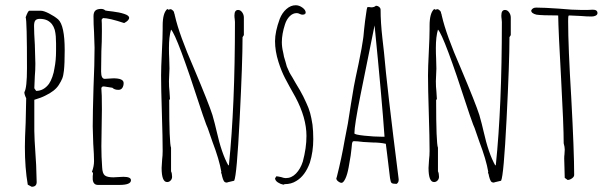

<svg xmlns="http://www.w3.org/2000/svg" viewBox="-20 -693 2335 733"><path d="M86 12Q75 -51 75 -132Q75 -164 78 -225L80 -318Q73 -332 73 -341Q83 -357 83 -433Q83 -615 78 -627Q87 -652 92 -652H136Q147 -652 167.5 -641.5Q188 -631 202 -619Q227 -596 227 -501Q227 -450 224 -423Q222 -404 217.5 -393Q213 -382 204 -368Q189 -345 153 -328Q138 -320 111 -312V-193Q111 -168 116 -95L118 -63L120 2Q120 20 101 20ZM167 -373Q174 -383 180 -400Q186 -417 188 -433Q194 -462 194 -500V-527Q194 -541 193 -554Q192 -567 189 -579Q185 -592 178.5 -600.5Q172 -609 161 -615Q149 -621 132 -621Q120 -621 115 -615Q110 -609 110 -594Q110 -570 113 -522L115 -450Q115 -424 113 -403L111 -356L118 -346Q147 -346 167 -373Z M334 -8V-21Q335 -26 335 -33L331 -37Q339 -58 339 -78Q339 -101 336 -144L334 -210Q334 -260 337 -360Q341 -449 341 -511L339 -571Q337 -598 337 -631Q337 -646 344 -652.5Q351 -659 366 -659Q376 -659 382 -653Q384 -652 411 -649Q436 -646 454 -640Q473 -634 473 -625Q473 -615 454 -605Q397 -624 373 -624L368 -618Q369 -609 369 -575Q369 -532 367 -498Q366 -463 366 -420Q366 -392 380 -392L396 -393Q404 -394 413 -394Q452 -394 452 -376Q452 -365 447 -357.5Q442 -350 432 -350Q417 -350 409 -358L377 -363H372L367 -358V-355Q369 -338 369 -276Q369 -237 368 -205L367 -134Q367 -95 370 -54Q371 -31 380 -23.5Q389 -16 413 -16L431 -17Q440 -18 451 -18Q480 -18 480 -5Q480 13 436 13H354Q336 13 334 -8Z M828 -20Q827 -28 824 -34L825 -37Q817 -84 791 -152L773 -204Q771 -206 754 -255L746 -279Q656 -557 633 -580Q625 -553 625 -510Q625 -487 626 -470L627 -431L626 -407Q625 -396 625 -383Q625 -361 627 -345Q629 -313 629 -313H626Q626 -146 633 -129V-39Q637 -31 637 -18Q637 -10 631.5 -4Q626 2 618 2Q597 2 597 -52L599 -84Q601 -99 601 -117Q601 -165 598 -261Q595 -357 595 -405Q595 -434 598 -494Q601 -553 601 -582V-595Q601 -644 619 -659L622 -656L632 -658Q636 -657 641 -652Q645 -648 645 -643L647 -637Q647 -635 647.5 -633.5Q648 -632 648 -632Q664 -561 720 -433Q777 -298 791 -254Q801 -219 807 -192Q826 -107 852 -61L854 -64Q877 -286 877 -609L876 -621Q875 -626 875 -634Q875 -655 889 -655Q898 -655 904.5 -646Q911 -637 911 -626V-559L906 -551Q906 -456 895 -239Q884 -22 874 -3L857 1V2L856 1L846 4Q838 4 834.5 -2Q831 -8 828 -20Z M1030 -12 1035 -20Q1039 -20 1053 -17Q1064 -13 1071 -13Q1093 -13 1110 -30.5Q1127 -48 1136 -76Q1150 -128 1150 -174Q1150 -243 1108 -322Q1082 -368 1068 -395Q1054 -422 1043 -457Q1030 -498 1030 -536Q1030 -572 1048 -621Q1057 -644 1073.5 -658.5Q1090 -673 1109 -673Q1122 -673 1134.5 -664Q1147 -655 1147 -645Q1147 -637 1134 -637Q1130 -637 1124 -640Q1118 -643 1113 -643Q1098 -643 1086 -631Q1074 -619 1068 -600Q1056 -563 1056 -532Q1056 -513 1061 -493Q1062 -487 1063 -483Q1064 -479 1064 -477L1070 -457L1075 -439L1083 -421Q1086 -414 1089.5 -408.5Q1093 -403 1096 -398L1108 -377Q1112 -371 1125 -348.5Q1138 -326 1149 -301Q1159 -280 1164 -261.5Q1169 -243 1173 -217Q1176 -192 1176 -162Q1176 -114 1163 -72Q1145 -22 1111 -2Q1092 10 1067 10L1062 12Q1051 10 1041 3.5Q1031 -3 1030 -12ZM1142 -640Q1142 -641 1141 -641V-640Z M1469 -13Q1460 -86 1458 -104L1453 -144Q1431 -149 1403 -149L1367 -151Q1343 -154 1332 -154Q1326 -154 1325 -149Q1325 -146 1324 -146L1322 -126Q1321 -108 1311 -54Q1306 -27 1299 -12Q1291 5 1284 5Q1278 5 1271 -0.5Q1264 -6 1264 -12L1265 -15L1266 -18Q1284 -89 1296 -159L1308 -221L1320 -297Q1320 -297 1331 -363Q1336 -390 1349 -450Q1363 -518 1366 -543Q1367 -546 1370 -580Q1374 -618 1377 -636Q1380 -662 1383 -666H1390Q1393 -665 1397 -665Q1409 -665 1415 -671Q1422 -671 1427.5 -666.5Q1433 -662 1433 -656Q1433 -608 1440 -546Q1444 -514 1446 -493Q1457 -364 1502 -9V-6Q1502 4 1494 9Q1479 9 1475 5.5Q1471 2 1469 -13ZM1448 -171Q1438 -315 1410 -596L1356 -329Q1333 -214 1333 -184Q1333 -179 1371 -175Q1409 -171 1438 -171Z M1847 -20Q1846 -28 1843 -34L1844 -37Q1836 -84 1810 -152L1792 -204Q1790 -206 1773 -255L1765 -279Q1675 -557 1652 -580Q1644 -553 1644 -510Q1644 -487 1645 -470L1646 -431L1645 -407Q1644 -396 1644 -383Q1644 -361 1646 -345Q1648 -313 1648 -313H1645Q1645 -146 1652 -129V-39Q1656 -31 1656 -18Q1656 -10 1650.5 -4Q1645 2 1637 2Q1616 2 1616 -52L1618 -84Q1620 -99 1620 -117Q1620 -165 1617 -261Q1614 -357 1614 -405Q1614 -434 1617 -494Q1620 -553 1620 -582V-595Q1620 -644 1638 -659L1641 -656L1651 -658Q1655 -657 1660 -652Q1664 -648 1664 -643L1666 -637Q1666 -635 1666.5 -633.5Q1667 -632 1667 -632Q1683 -561 1739 -433Q1796 -298 1810 -254Q1820 -219 1826 -192Q1845 -107 1871 -61L1873 -64Q1896 -286 1896 -609L1895 -621Q1894 -626 1894 -634Q1894 -655 1908 -655Q1917 -655 1923.5 -646Q1930 -637 1930 -626V-559L1925 -551Q1925 -456 1914 -239Q1903 -22 1893 -3L1876 1V2L1875 1L1865 4Q1857 4 1853.5 -2Q1850 -8 1847 -20Z M2136 -14 2135 -51Q2134 -67 2134 -87Q2134 -97 2135 -104L2136 -122Q2136 -132 2132 -146Q2132 -213 2122 -395Q2112 -571 2111 -634Q2049 -634 2028 -637Q2008 -642 2008 -653Q2013 -664 2027 -664Q2057 -664 2114 -660Q2166 -655 2201 -655H2222L2243 -656Q2261 -656 2261 -643Q2261 -637 2254.5 -633.5Q2248 -630 2239 -630Q2219 -630 2197 -632L2154 -634Q2150 -634 2150 -631Q2149 -628 2149 -612Q2149 -515 2161 -318Q2172 -114 2172 -25Q2172 -18 2163.5 -12Q2155 -6 2147 -6Z"/></svg>

Font: Amatic SC
Style: Regular
Weight: 400
Designer: Multiple Designers
Foundry: Vernon Adams
Version: Version 2.505